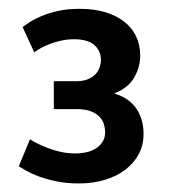

<svg xmlns="http://www.w3.org/2000/svg" viewBox="-20 -744 405 444"><path d="M162.1 -319.8Q133.3 -319.8 110.1 -324.7Q86.9 -329.6 69.3 -336.2Q51.8 -342.8 40.3 -349.4Q28.8 -356 23.4 -359.4L49.3 -421.9Q55.2 -418 65.7 -412.6Q76.2 -407.2 90.1 -401.9Q104 -396.5 120.1 -392.8Q136.2 -389.2 153.3 -389.2Q187 -389.2 205.1 -403.1Q223.1 -417 223.1 -437.5Q223.1 -447.8 220 -457.5Q216.8 -467.3 209.2 -474.9Q201.7 -482.4 188.7 -487.1Q175.8 -491.7 156.7 -491.7H104.5V-556.2H156.7Q172.4 -556.2 183.3 -560.8Q194.3 -565.4 200.9 -572.5Q207.5 -579.6 210.4 -588.4Q213.4 -597.2 213.4 -605.5Q213.4 -625.5 199 -639.2Q184.6 -652.8 152.3 -653.3Q135.3 -653.3 120.6 -649.9Q106 -646.5 94 -641.8Q82 -637.2 73.2 -632.1Q64.5 -627 59.1 -623L32.2 -681.6Q38.1 -686 49.1 -693.1Q60.1 -700.2 76.4 -707Q92.8 -713.9 114.7 -718.8Q136.7 -723.6 164.6 -723.6Q196.8 -723.6 222.4 -716.1Q248 -708.5 266.4 -694.6Q284.7 -680.7 294.4 -660.6Q304.2 -640.6 304.2 -615.2Q304.2 -588.9 290.3 -564.7Q276.4 -540.5 244.1 -527.8Q263.7 -522 276.6 -512.2Q289.6 -502.4 297.4 -489.7Q305.2 -477.1 308.6 -462.9Q312 -448.7 312 -434.1Q312 -409.2 301.3 -388.4Q290.5 -367.7 270.8 -352.3Q251 -336.9 223.4 -328.4Q195.8 -319.8 162.1 -319.8Z"/></svg>

Font: Ufes Sans Medium
Style: Regular
Weight: 500
Designer: Ricardo Esteves & Filipe Motta
Foundry: ProDesignUfes - Ricardo Esteves, Filipe Motta (This is a derivative work, based on Roboto family, by Christian Robertson
Version: Version 2.0